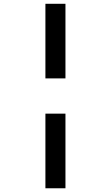

<svg xmlns="http://www.w3.org/2000/svg" viewBox="-20 -777 591 1024"><path d="M222.2 -358.9H329.1V-756.8H222.2ZM222.2 227.1H329.1V-170.9H222.2Z"/></svg>

Font: Samim
Style: Bold
Weight: 700
Foundry: DejaVu fonts team - Redesigned by Saber Rastikerdar
Version: Version 4.0.5